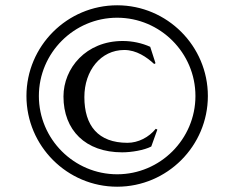

<svg xmlns="http://www.w3.org/2000/svg" viewBox="-20 -695 886 726"><path d="M80 -332C80 -143 234 11 423 11C612 11 766 -143 766 -332C766 -521 612 -675 423 -675C234 -675 80 -521 80 -332ZM548 -518C517 -532 481 -540 444 -540C305 -540 220 -437 220 -330C220 -203 303 -119 442 -119C477 -119 525 -127 552 -141L575 -205L569 -208C543 -176 503 -155 462 -155C351 -155 299 -220 299 -328C299 -428 361 -506 450 -506C496 -506 535 -479 563 -453L568 -456ZM127 -332C127 -495 260 -628 423 -628C586 -628 719 -495 719 -332C719 -169 586 -36 423 -36C260 -36 127 -169 127 -332Z"/></svg>

Font: Romanesco
Style: Regular
Weight: 400
Designer: Astigmatic (AOETI)
Foundry: Astigmatic (AOETI)
Version: Version 1.000